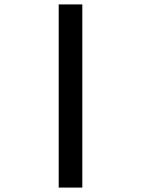

<svg xmlns="http://www.w3.org/2000/svg" viewBox="-20 -720 640 870"><path d="M246 -700H353V130H246Z"/></svg>

Font: PT Mono
Style: Bold
Weight: 700
Monospace: yes
Designer: A.Korolkova, I.Chaeva
Foundry: ParaType Ltd
Version: Version 1.000 OFL